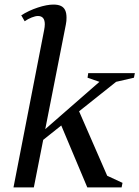

<svg xmlns="http://www.w3.org/2000/svg" viewBox="-20 -820 610 840"><path d="M39 0 173 -688Q176 -703 176 -714Q176 -750 146 -750Q135 -750 118.5 -743.5Q102 -737 88 -727L73 -753Q106 -774 145.5 -787Q185 -800 214 -800Q234 -800 246.5 -794Q259 -788 265 -775.5Q271 -763 271 -743Q271 -736 270.5 -728.5Q270 -721 268 -712L178 -255L415 -462L363 -480L366 -500H570L566 -480L488 -462L326 -333L449 -51L516 -20L512 0H362L248 -271L169 -208L128 0Z"/></svg>

Font: Wittgenstein
Style: Italic
Weight: 400
Italic angle: -11°
Designer: Jörg Drees
Foundry: Jörg Drees
Version: Version 1.500